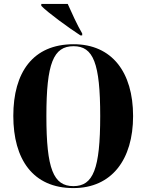

<svg xmlns="http://www.w3.org/2000/svg" viewBox="-20 -951 748 981"><path d="M391 -770H400V-780C375 -822 346 -886 326 -931H191V-921C225 -886 331 -809 391 -770ZM355 10C551 10 660 -136 660 -358C660 -582 552 -725 356 -725C148 -725 48 -581 48 -359C48 -137 148 10 355 10ZM355 0C253 0 217 -88 217 -358C217 -628 253 -715 356 -715C457 -715 492 -628 492 -358C492 -87 456 0 355 0Z"/></svg>

Font: Noto Serif Display Condensed ExtraBold
Style: Regular
Weight: 800
Width: 3
Designer: Monotype Design Team
Foundry: Monotype Imaging Inc.
Version: Version 2.009